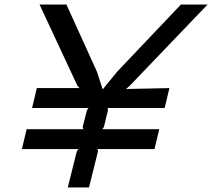

<svg xmlns="http://www.w3.org/2000/svg" viewBox="-20 -830 939 850"><path d="M899 -810 554 -450 538 -436 730 -440 709 -352H456L458 -342L440 -268L433 -258H685L664 -170H411L414 -161L374 0H280L320 -160L327 -170H77L98 -258H349L346 -268L365 -342L372 -352H122L143 -440H332L323 -450L155 -810H274L409 -513L434 -436H436L499 -513L781 -810Z"/></svg>

Font: TypoPRO Sinkin Sans
Style: 400 Italic
Weight: 400
Italic angle: -112°
Designer: Keith Bates
Foundry: K-Type
Version: Sinkin Sans (version 1.0)  by Keith Bates   •   © 2014   www